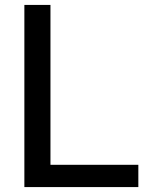

<svg xmlns="http://www.w3.org/2000/svg" viewBox="-20 -760 588 780"><path d="M79 0V-740H185V-90.5H542V0Z"/></svg>

Font: Encode Sans Md
Style: Regular
Weight: 500
Designer: Multiple Designers
Foundry: Impallari Type
Version: Version 3.002; ttfautohint (v1.8.3) -l 8 -r 50 -G 200 -x 14 